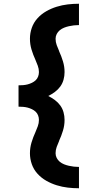

<svg xmlns="http://www.w3.org/2000/svg" viewBox="-20 -853 540 1026"><path d="M402 153Q372 153 342 149.5Q312 146 283 137Q254 128 227.5 113Q201 98 180.5 75.5Q160 53 150 24.5Q140 -4 140 -34Q140 -64 148.5 -92Q157 -120 169 -146Q176 -162 182 -178.5Q188 -195 188 -212Q188 -225 183.5 -236.5Q179 -248 170.5 -256Q162 -264 150.5 -269.5Q139 -275 127.5 -278Q116 -281 103.5 -282Q91 -283 79 -283V-397Q91 -397 103.5 -398Q116 -399 127.5 -402Q139 -405 150.5 -410.5Q162 -416 170.5 -424Q179 -432 183.5 -443.5Q188 -455 188 -468Q188 -485 182 -501.5Q176 -518 169 -534Q157 -560 148.5 -588Q140 -616 140 -646Q140 -676 150 -704.5Q160 -733 180.5 -755.5Q201 -778 227.5 -793Q254 -808 283 -817Q312 -826 342 -829.5Q372 -833 402 -833V-719Q388 -719 375 -717.5Q362 -716 348.5 -713Q335 -710 322.5 -705Q310 -700 299.5 -691.5Q289 -683 283 -671Q277 -659 277 -646Q277 -628 283 -612Q289 -596 296 -580V-579Q308 -553 316.5 -525Q325 -497 325 -468Q325 -447 319.5 -427Q314 -407 302 -390.5Q290 -374 273 -361.5Q256 -349 238 -340Q256 -331 273 -318.5Q290 -306 302 -289.5Q314 -273 319.5 -253Q325 -233 325 -212Q325 -183 316.5 -155Q308 -127 296 -101V-100Q289 -84 283 -68Q277 -52 277 -34Q277 -21 283 -9Q289 3 299.5 11.5Q310 20 322.5 25Q335 30 348.5 33Q362 36 375 37.5Q388 39 402 39Z"/></svg>

Font: Iosevka Curly Slab Heavy
Style: Regular
Weight: 900
Monospace: yes
Designer: Belleve Invis
Foundry: Belleve Invis
Version: Version 22.1.2; ttfautohint (v1.8.4)